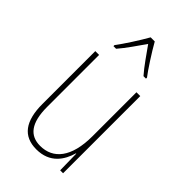

<svg xmlns="http://www.w3.org/2000/svg" viewBox="-235 -840 927 927"><g transform="rotate(45 229.0 -376.5)"><path d="M243 -763H215C191 -720 144 -647 118 -613V-606H136C166 -640 203 -695 229 -732C257 -693 292 -641 323 -606H340V-613C320 -638 268 -718 243 -763ZM380 -527H354V-227C354 -82 296 -15 208 -15C138 -15 99 -62 99 -173V-527H73V-166C73 -49 117 10 207 10C300 10 339 -53 356 -112H358L360 0H380Z"/></g></svg>

Font: Noto Sans Gujarati Condensed Thin
Style: Regular
Weight: 100
Width: 3
Designer: Jelle Bosma - Monotype Design Team, Universal Thirst
Foundry: Monotype Imaging Inc.
Version: Version 2.106